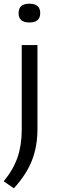

<svg xmlns="http://www.w3.org/2000/svg" viewBox="-30 -786 310 1038"><path d="M45 232 -10 194Q41.5 132 64.5 65.5Q87.5 -1 87.5 -85V-542.5H172.5V-88.5Q172.5 5 142.8 81.2Q113 157.5 45 232ZM129 -664.5Q70.5 -664.5 70.5 -715Q70.5 -766 129 -766Q187.5 -766 187.5 -715Q187.5 -664.5 129 -664.5Z"/></svg>

Font: Encode Sans Exp
Style: Regular
Weight: 400
Width: 7
Designer: Multiple Designers
Foundry: Impallari Type
Version: Version 3.002; ttfautohint (v1.8.3) -l 8 -r 50 -G 200 -x 14 